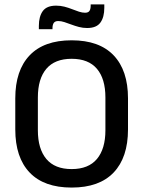

<svg xmlns="http://www.w3.org/2000/svg" viewBox="-20 -834 647 867"><path d="M303.5 13Q178.5 13 113.8 -55Q49 -123 49 -249.5V-390Q49 -516 113.8 -584Q178.5 -652 303.5 -652Q428.5 -652 493.2 -584Q558 -516 558 -390V-249.5Q558 -123 493.2 -55Q428.5 13 303.5 13ZM303.5 -70.5Q379.5 -70.5 417.8 -116.2Q456 -162 456 -245.5V-394Q456 -478 417.8 -523.2Q379.5 -568.5 303.5 -568.5Q227.5 -568.5 189.2 -523.2Q151 -478 151 -394V-245.5Q151 -162 189.2 -116.2Q227.5 -70.5 303.5 -70.5ZM373.5 -707.5Q354.5 -707.5 336.5 -712.2Q318.5 -717 302 -723.2Q285.5 -729.5 270.8 -734.2Q256 -739 243 -739Q229 -739 223 -730.8Q217 -722.5 217 -706.5V-702H155.5V-717Q155.5 -759.5 173.2 -784Q191 -808.5 233.5 -808.5Q253 -808.5 271.2 -803.8Q289.5 -799 305.8 -792.5Q322 -786 336.8 -781.2Q351.5 -776.5 364 -776.5Q378.5 -776.5 384 -784.8Q389.5 -793 389.5 -809.5V-814H451V-798.5Q451 -756 433.2 -731.8Q415.5 -707.5 373.5 -707.5Z"/></svg>

Font: Anek Gurmukhi Medium Medium
Style: Regular
Weight: 500
Version: Version 1.003